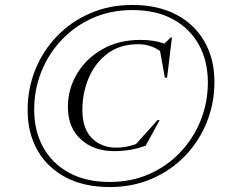

<svg xmlns="http://www.w3.org/2000/svg" viewBox="-20 -745 916 775"><path d="M514 -725Q617.5 -725 691.8 -685.8Q766 -646.5 805.8 -576.5Q845.5 -506.5 845.5 -414.5Q845.5 -328 814.5 -251.2Q783.5 -174.5 727 -115.8Q670.5 -57 593 -23.5Q515.5 10 423 10Q319.5 10 245.2 -29.2Q171 -68.5 131.2 -138.5Q91.5 -208.5 91.5 -300.5Q91.5 -387 122.5 -463.8Q153.5 -540.5 210.2 -599.2Q267 -658 344.2 -691.5Q421.5 -725 514 -725ZM423 -10.5Q509.5 -10.5 581.8 -42.2Q654 -74 707.2 -130Q760.5 -186 789.8 -258.5Q819 -331 819 -412.5Q819 -499 782.5 -564.8Q746 -630.5 677.8 -667.5Q609.5 -704.5 514.5 -704.5Q428 -704.5 355.5 -672.8Q283 -641 229.8 -585Q176.5 -529 147.2 -456.5Q118 -384 118 -302.5Q118 -216 154.5 -150.2Q191 -84.5 259.2 -47.5Q327.5 -10.5 423 -10.5ZM449.5 -149Q488.5 -149 529 -163.5L615.5 -260H624.5L568 -157Q509 -135 441.5 -135Q358 -135 306 -182.8Q254 -230.5 254 -313Q254 -385.5 290.8 -447.2Q327.5 -509 393.5 -546.5Q459.5 -584 548 -584Q601.5 -584 643.5 -569L669.5 -594H674L654.5 -432L645.5 -431L626 -539Q588.5 -566.5 536.5 -566.5Q465 -566.5 415 -529.5Q365 -492.5 338.8 -432Q312.5 -371.5 312.5 -300.5Q312.5 -226.5 350.5 -187.8Q388.5 -149 449.5 -149Z"/></svg>

Font: Newsreader 72pt Light
Style: Italic
Weight: 300
Italic angle: -17°
Designer: Hugues Gentile
Foundry: Production Type
Version: Version 1.003; ttfautohint (v1.8.3)